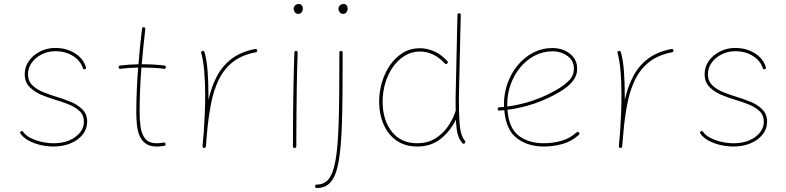

<svg xmlns="http://www.w3.org/2000/svg" viewBox="-20 -740 3977 971"><path d="M409.2 -390.1Q401.4 -388.2 398.9 -395.5Q387.2 -433.1 349.1 -457Q311 -481 259.8 -481Q221.7 -481 190.2 -464.8Q158.7 -448.7 140.1 -422.4Q121.6 -396 121.6 -364.7Q121.6 -330.1 144.3 -308.3Q167 -286.6 200.7 -273.2Q234.4 -259.8 267.1 -250Q300.3 -240.2 335.9 -225.8Q371.6 -211.4 396.2 -187.3Q420.9 -163.1 420.9 -124.5Q420.9 -87.9 398.2 -59.6Q375.5 -31.2 336.9 -15.1Q298.3 1 250.5 1Q217.8 1 184.3 -6.8Q150.9 -14.6 124 -29.5Q97.2 -44.4 83.5 -64.5Q79.1 -70.8 85.4 -75.2Q92.3 -80.1 97.2 -73.2Q108.9 -55.7 134 -42.7Q159.2 -29.8 190.2 -22.7Q221.2 -15.6 250.5 -15.6Q318.4 -15.6 361.3 -47.6Q404.3 -79.6 404.3 -124.5Q404.3 -157.7 382.1 -178.5Q359.9 -199.2 326.9 -212.2Q293.9 -225.1 262.2 -234.4Q228 -244.6 191.4 -259.5Q154.8 -274.4 129.9 -299.6Q105 -324.7 105 -364.7Q105 -401.9 126.2 -431.9Q147.5 -461.9 182.9 -479.7Q218.3 -497.6 259.8 -497.6Q314.9 -497.6 357.9 -471.2Q400.9 -444.8 414.6 -400.4Q417.5 -392.1 409.2 -390.1Z M818.8 -399.4Q817.9 -391.1 809.6 -392.1Q783.7 -395.5 756.1 -397Q728.5 -398.4 699.7 -398.4Q697.8 -398.4 695.3 -398.4Q690.9 -342.8 688.5 -286.6Q686 -230.5 686 -173.3Q686 -136.2 690.7 -99.9Q695.3 -63.5 713.6 -39.6Q731.9 -15.6 772.9 -15.6Q790 -15.6 807.6 -19Q815.4 -21 817.4 -12.2Q819.3 -4.4 810.5 -2.4Q791.5 1 772.9 1Q734.9 1 713.9 -16.1Q692.9 -33.2 683.3 -59.8Q673.8 -86.4 671.6 -116.7Q669.4 -147 669.4 -173.3Q669.4 -230.5 671.9 -286.6Q674.3 -342.8 678.7 -398.4Q631.8 -397.5 589.4 -392.1Q581.1 -391.1 580.1 -399.4Q579.1 -407.7 587.4 -408.7Q631.8 -414.1 680.2 -415Q683.6 -460 688.2 -504.9Q692.9 -549.8 698.2 -594.7Q699.2 -603 707.5 -602.1Q715.8 -601.1 714.8 -592.8Q709.5 -548.3 705.1 -503.9Q700.7 -459.5 696.8 -415Q698.2 -415 699.7 -415Q760.3 -415 811.5 -408.7Q819.8 -407.7 818.8 -399.4Z M1011.7 8.3 1009.8 7.8Q1009.8 7.8 1009.3 7.8Q1009.3 7.3 1008.8 7.3Q1003.9 5.4 1004.4 -0.5Q1004.4 0 1004.4 -0.2Q1004.4 -0.5 1004.4 -1V-2.4Q1005.9 -21.5 1007.6 -39.8Q1009.3 -58.1 1010.7 -76.2Q1013.7 -118.7 1015.6 -166Q1017.6 -213.4 1017.6 -259.8Q1017.6 -323.7 1012.7 -380.4Q1007.8 -437 997.6 -471.7Q995.1 -479.5 1003.4 -482.4Q1011.2 -484.9 1014.2 -476.6Q1025.4 -439.5 1029.8 -381.8Q1034.2 -324.2 1034.2 -259.8Q1034.2 -247.6 1034.2 -234.9Q1048.8 -299.8 1076.2 -352.8Q1103.5 -405.8 1150.4 -441.9Q1197.3 -478 1270.5 -492.2Q1278.3 -494.1 1280.3 -485.4Q1282.2 -477.5 1273.4 -475.6Q1202.6 -461.9 1157.7 -426.5Q1112.8 -391.1 1086.9 -338.1Q1061 -285.2 1047.9 -218.8Q1034.7 -152.3 1027.8 -76.7Q1024.9 -35.2 1021 1L1020.5 2.9Q1020.5 2.9 1020.5 3.4Q1020.5 3.4 1020 3.9Q1017.6 8.8 1012.2 8.3Q1012.2 8.3 1011.7 8.3Z M1464.8 -694.8Q1464.8 -704.6 1471.9 -712.2Q1479 -719.7 1491.2 -719.7Q1502 -719.7 1506.8 -712.2Q1511.7 -704.6 1511.7 -698.2Q1511.7 -686 1505.4 -678Q1499 -669.9 1488.8 -669.9Q1476.6 -669.9 1470.7 -679.2Q1464.8 -688.5 1464.8 -694.8ZM1477.5 -482.4Q1485.4 -482.4 1485.4 -473.6Q1483.9 -439.5 1482.7 -390.9Q1481.4 -342.3 1480.7 -287.4Q1480 -232.4 1479.5 -178Q1479 -123.5 1478.8 -77.1Q1478.5 -30.8 1478.5 0Q1478.5 8.3 1469.7 8.3Q1461.4 8.3 1461.4 0Q1461.4 -30.8 1461.7 -77.1Q1461.9 -123.5 1462.4 -178Q1462.9 -232.4 1463.9 -287.6Q1464.8 -342.8 1466.1 -391.4Q1467.3 -439.9 1468.8 -474.6Q1468.8 -482.4 1477.5 -482.4Z M1704.6 -482.4Q1712.9 -482.4 1712.9 -474.1Q1712.9 -361.8 1712.2 -271.2Q1711.4 -180.7 1709 -109.4Q1705.1 4.9 1692.9 75.4Q1680.7 146 1654.5 178.5Q1628.4 210.9 1582 210.9Q1573.7 210.9 1573.7 202.1Q1573.7 193.4 1582 193.4Q1619.1 193.4 1641.8 166Q1664.6 138.7 1676.5 72.5Q1688.5 6.3 1692.4 -110.4Q1694.8 -181.6 1695.6 -271.7Q1696.3 -361.8 1696.3 -474.1Q1696.3 -482.4 1704.6 -482.4ZM1691.4 -694.8Q1691.4 -704.6 1698.5 -712.2Q1705.6 -719.7 1717.8 -719.7Q1728.5 -719.7 1733.4 -712.2Q1738.3 -704.6 1738.3 -698.2Q1738.3 -686 1731.9 -678Q1725.6 -669.9 1715.3 -669.9Q1703.1 -669.9 1697.3 -679.2Q1691.4 -688.5 1691.4 -694.8Z M2105 -496.1Q2139.6 -496.1 2175 -480.7Q2210.4 -465.3 2242.2 -431.2Q2248 -425.3 2241.7 -418.9Q2235.8 -413.1 2229.5 -419.4Q2199.7 -451.2 2168 -465.3Q2136.2 -479.5 2105 -479.5Q2061 -479.5 2025.9 -457.5Q1990.7 -435.5 1965.8 -399.2Q1940.9 -362.8 1928 -317.9Q1915 -272.9 1915 -227.1Q1915 -133.8 1960.9 -74.7Q2006.8 -15.6 2090.3 -15.6Q2141.1 -15.6 2179.4 -38.6Q2217.8 -61.5 2243.9 -98.6Q2270 -135.7 2283.7 -177.2L2284.7 -178.7Q2284.2 -194.3 2284.2 -211.9Q2284.2 -229.5 2284.2 -249.5L2293.5 -664.6Q2293.5 -672.9 2301.8 -672.9Q2310.1 -672.9 2310.1 -664.6L2300.8 -249.5Q2300.8 -176.8 2303 -134Q2305.2 -91.3 2311.8 -67.6Q2318.4 -43.9 2331.5 -27.3Q2336.9 -21 2330.1 -15.1Q2323.7 -9.8 2317.9 -16.6Q2301.3 -36.6 2294.4 -62.7Q2287.6 -88.9 2285.6 -134.8Q2259.8 -80.1 2210.9 -39.6Q2162.1 1 2090.3 1Q2028.8 1 1985.8 -28.8Q1942.9 -58.6 1920.2 -110.4Q1897.5 -162.1 1897.5 -227.1Q1897.5 -274.4 1911.1 -322Q1924.8 -369.6 1951.4 -408.9Q1978 -448.2 2016.6 -472.2Q2055.2 -496.1 2105 -496.1Z M2907.2 -57.6Q2870.1 -24.4 2824 -11.7Q2777.8 1 2730 1Q2649.4 1 2594 -41Q2538.6 -83 2530.3 -182.6Q2518.1 -181.6 2505.9 -180.7Q2498 -179.7 2497.1 -188.5Q2496.1 -196.3 2504.9 -197.3Q2517.1 -198.2 2529.3 -199.2Q2528.8 -207 2528.8 -214.8Q2528.8 -268.1 2546.6 -318.4Q2564.5 -368.7 2597.4 -408.9Q2630.4 -449.2 2675.5 -473.1Q2720.7 -497.1 2775.4 -497.1Q2806.6 -497.1 2834.7 -484.9Q2862.8 -472.7 2880.9 -449.5Q2898.9 -426.3 2898.9 -393.1Q2898.9 -363.3 2884.5 -341.1Q2870.1 -318.8 2849.9 -302.7Q2829.6 -286.6 2811.5 -275.9Q2688.5 -203.1 2546.4 -184.6Q2553.7 -90.8 2604 -53.2Q2654.3 -15.6 2730 -15.6Q2776.4 -15.6 2819.3 -27.8Q2862.3 -40 2895.5 -70.3Q2902.3 -76.2 2907.7 -69.8Q2913.6 -63 2907.2 -57.6ZM2775.4 -480.5Q2725.6 -480.5 2683.3 -458.3Q2641.1 -436 2610.4 -398.2Q2579.6 -360.4 2562.5 -313Q2545.4 -265.6 2545.4 -214.8Q2545.4 -208 2545.4 -201.2Q2683.6 -219.7 2802.7 -290.5Q2830.1 -306.6 2856.2 -331.5Q2882.3 -356.4 2882.3 -393.1Q2882.3 -433.1 2849.9 -456.8Q2817.4 -480.5 2775.4 -480.5Z M3117.2 8.3 3115.2 7.8Q3115.2 7.8 3114.7 7.8Q3114.7 7.3 3114.3 7.3Q3109.4 5.4 3109.9 -0.5Q3109.9 0 3109.9 -0.2Q3109.9 -0.5 3109.9 -1V-2.4Q3111.3 -21.5 3113 -39.8Q3114.7 -58.1 3116.2 -76.2Q3119.1 -118.7 3121.1 -166Q3123 -213.4 3123 -259.8Q3123 -323.7 3118.2 -380.4Q3113.3 -437 3103 -471.7Q3100.6 -479.5 3108.9 -482.4Q3116.7 -484.9 3119.6 -476.6Q3130.9 -439.5 3135.3 -381.8Q3139.6 -324.2 3139.6 -259.8Q3139.6 -247.6 3139.6 -234.9Q3154.3 -299.8 3181.6 -352.8Q3209 -405.8 3255.9 -441.9Q3302.7 -478 3376 -492.2Q3383.8 -494.1 3385.7 -485.4Q3387.7 -477.5 3378.9 -475.6Q3308.1 -461.9 3263.2 -426.5Q3218.3 -391.1 3192.4 -338.1Q3166.5 -285.2 3153.3 -218.8Q3140.1 -152.3 3133.3 -76.7Q3130.4 -35.2 3126.5 1L3126 2.9Q3126 2.9 3126 3.4Q3126 3.4 3125.5 3.9Q3123 8.8 3117.7 8.3Q3117.7 8.3 3117.2 8.3Z M3847.7 -390.1Q3839.8 -388.2 3837.4 -395.5Q3825.7 -433.1 3787.6 -457Q3749.5 -481 3698.2 -481Q3660.2 -481 3628.7 -464.8Q3597.2 -448.7 3578.6 -422.4Q3560.1 -396 3560.1 -364.7Q3560.1 -330.1 3582.8 -308.3Q3605.5 -286.6 3639.2 -273.2Q3672.9 -259.8 3705.6 -250Q3738.8 -240.2 3774.4 -225.8Q3810.1 -211.4 3834.7 -187.3Q3859.4 -163.1 3859.4 -124.5Q3859.4 -87.9 3836.7 -59.6Q3814 -31.2 3775.4 -15.1Q3736.8 1 3689 1Q3656.2 1 3622.8 -6.8Q3589.4 -14.6 3562.5 -29.5Q3535.6 -44.4 3522 -64.5Q3517.6 -70.8 3523.9 -75.2Q3530.8 -80.1 3535.6 -73.2Q3547.4 -55.7 3572.5 -42.7Q3597.7 -29.8 3628.7 -22.7Q3659.7 -15.6 3689 -15.6Q3756.8 -15.6 3799.8 -47.6Q3842.8 -79.6 3842.8 -124.5Q3842.8 -157.7 3820.6 -178.5Q3798.3 -199.2 3765.4 -212.2Q3732.4 -225.1 3700.7 -234.4Q3666.5 -244.6 3629.9 -259.5Q3593.3 -274.4 3568.4 -299.6Q3543.5 -324.7 3543.5 -364.7Q3543.5 -401.9 3564.7 -431.9Q3585.9 -461.9 3621.3 -479.7Q3656.7 -497.6 3698.2 -497.6Q3753.4 -497.6 3796.4 -471.2Q3839.4 -444.8 3853 -400.4Q3856 -392.1 3847.7 -390.1Z"/></svg>

Font: Mikhak Thin
Style: Regular
Weight: 100
Designer: Amin Abedi
Version: Version 3.3